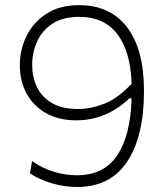

<svg xmlns="http://www.w3.org/2000/svg" viewBox="-20 -717 642 746"><path d="M280 9.5Q229 9.5 181 -5Q133 -19.5 96.5 -43L104.5 -91Q144.5 -63 189.5 -49.5Q234.5 -36 278.5 -36Q383.5 -36 435.2 -113Q487 -190 491.5 -334.5L483.5 -335.5Q393 -249.5 276.5 -249.5Q208 -249.5 159 -277.2Q110 -305 83.5 -353.2Q57 -401.5 57 -464Q57 -524 83.2 -577.2Q109.5 -630.5 160.8 -663.8Q212 -697 287.5 -697Q408 -697 473.8 -611Q539.5 -525 539.5 -363.5Q539.5 -187 474 -88.8Q408.5 9.5 280 9.5ZM105 -465Q105 -418 123.5 -379Q142 -340 181.5 -316.8Q221 -293.5 283 -293.5Q332.5 -293.5 384.8 -313.8Q437 -334 491.5 -391.5Q487 -519 435.2 -585.2Q383.5 -651.5 288.5 -651.5Q224 -651.5 183.5 -624.8Q143 -598 124 -555.2Q105 -512.5 105 -465Z"/></svg>

Font: Commissioner ExtraLight
Style: Regular
Weight: 200
Designer: Kostas Bartsokas
Foundry: Kostas Bartsokas
Version: Version 1.000; ttfautohint (v1.8.3)